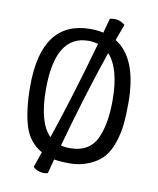

<svg xmlns="http://www.w3.org/2000/svg" viewBox="-89 -793 779 946"><g transform="rotate(10 300.5 -320.0)"><path d="M195 84Q163 84 141 63L168 -15Q101 -53 78 -131.5Q55 -210 55 -327Q55 -655 300 -655Q337 -655 364 -648L384 -722Q400 -724 409 -724Q434 -724 460 -704L430 -623Q546 -552 546 -327Q546 -267 541.5 -222Q537 -177 521.5 -130Q506 -83 480 -53Q454 -23 408.5 -4Q363 15 313.5 15Q264 15 234 9L215 81Q204 84 195 84ZM134 -326Q134 -157 197 -96Q275 -327 348 -589Q322 -596 300 -596Q134 -596 134 -326ZM300 -59Q402 -59 437 -144Q467 -215 467 -326Q467 -487 405 -553Q326 -322 255 -64Q277 -59 300 -59Z"/></g></svg>

Font: Port Lligat Sans
Style: Regular
Weight: 400
Designer: Dario Muhafara, Eduardo Rodriguez Tunni
Foundry: Tipo
Version: Version 1.002